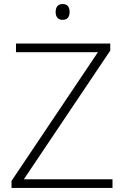

<svg xmlns="http://www.w3.org/2000/svg" viewBox="-20 -929 616 949"><path d="M536 0H37V-35L464 -671H59V-714H525V-679L98 -43H536ZM289 -909Q308 -909 316 -898.5Q324 -888 324 -870Q324 -852 316 -841.5Q308 -831 289 -831Q272 -831 263.5 -841.5Q255 -852 255 -870Q255 -888 263.5 -898.5Q272 -909 289 -909Z"/></svg>

Font: Noto Sans Oriya ExtraLight
Style: Regular
Weight: 250
Version: Version 2.003